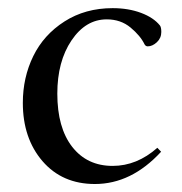

<svg xmlns="http://www.w3.org/2000/svg" viewBox="-20 -445 451 476"><path d="M215.3 11.2Q134.3 11.2 85.4 -45.4Q36.6 -102.1 36.6 -189.9Q36.6 -252.9 62.5 -305.9Q88.4 -358.9 139.9 -391.8Q191.4 -424.8 259.3 -424.8Q298.3 -424.8 329.6 -413.1Q360.8 -401.4 376.5 -381.8Q379.9 -377.4 379.9 -365.7Q379.9 -350.6 368.9 -340.3Q357.9 -330.1 346.2 -330.1Q341.3 -330.1 338.4 -335Q328.1 -356.4 303.7 -376.7Q279.3 -397 244.6 -397Q192.4 -397 157.2 -344.7Q122.1 -292.5 122.1 -212.9Q122.1 -128.4 158.9 -81.1Q195.8 -33.7 259.3 -33.7Q319.3 -33.7 370.1 -78.6L379.4 -68.8Q305.7 11.2 215.3 11.2Z"/></svg>

Font: Elstob 18pt
Style: Regular
Weight: 400
Designer: Peter S. Baker
Version: Version 1.015